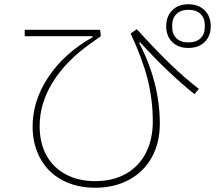

<svg xmlns="http://www.w3.org/2000/svg" viewBox="-20 -868 1040 901"><path d="M760 -745Q760 -791 788 -819.5Q816 -848 864 -848Q912 -848 940.5 -819.5Q969 -791 969 -745Q969 -699 940.5 -671Q912 -643 864 -643Q816 -643 788 -671Q760 -699 760 -745ZM941 -740V-751Q941 -783 921 -802.5Q901 -822 864 -822Q828 -822 808 -802Q788 -782 788 -751V-740Q788 -708 808 -688.5Q828 -669 864 -669Q901 -669 921 -688.5Q941 -708 941 -740ZM133 -275Q133 -395 207 -506.5Q281 -618 414 -693V-698H96V-728H450L453 -698Q444 -692 408 -666Q290 -583 228 -483Q166 -383 166 -276Q166 -197 198 -139Q230 -81 289 -49.5Q348 -18 427 -18Q509 -18 570 -52Q631 -86 664 -149.5Q697 -213 697 -298Q697 -400 673 -495.5Q649 -591 593 -711L622 -731Q712 -632 779.5 -567Q847 -502 913 -451L893 -426Q770 -524 637 -670L633 -667Q730 -479 730 -288Q730 -198 692.5 -130Q655 -62 586 -24.5Q517 13 427 13Q339 13 272.5 -22.5Q206 -58 169.5 -123.5Q133 -189 133 -275Z"/></svg>

Font: IBM Plex Sans JP ExtraLight
Style: Regular
Weight: 200
Designer: Mike Abbink; Paul van der Laan; Pieter van Rosmalen; Wujin Sim; Yejin Wi; Jinhee Kim; Boomi Park; Yona Kim; Kichan Ma
Foundry: Sandoll Inc.
Version: Version 1.001